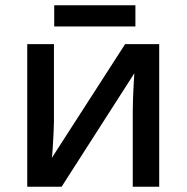

<svg xmlns="http://www.w3.org/2000/svg" viewBox="-20 -706 706 726"><path d="M184 -245Q184 -229 182.5 -202Q181 -175 179.5 -148.5Q178 -122 176 -109L453 -539H582V0H482V-287Q482 -306 483 -334Q484 -362 485.5 -388.5Q487 -415 488 -429L213 0H83V-539H184ZM492 -686V-606H185V-686Z"/></svg>

Font: Noto Sans Medium
Style: Regular
Weight: 500
Designer: Monotype Design Team
Foundry: Monotype Imaging Inc.
Version: Version 2.007